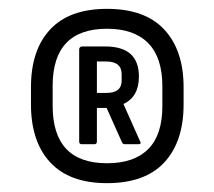

<svg xmlns="http://www.w3.org/2000/svg" viewBox="-20 -720 484 434"><path d="M222 -306Q137 -306 93.5 -353Q50 -400 50 -484V-523Q50 -607 93.5 -653.5Q137 -700 222 -700Q308 -700 351.5 -653Q395 -606 395 -523V-484Q395 -400 351.5 -353Q308 -306 222 -306ZM222 -351Q283 -351 315 -383Q347 -415 347 -480V-525Q347 -590 315 -622.5Q283 -655 222 -655Q99 -655 99 -526V-481Q99 -351 222 -351ZM165 -394Q159 -394 159 -400V-608Q159 -615 167 -615H218Q294 -615 294 -547Q294 -501 259 -485L296 -402Q301 -394 293 -394H262Q257 -394 255 -400L221 -476H199V-400Q199 -394 193 -394ZM199 -510H221Q255 -510 255 -538V-552Q255 -581 220 -581H199Z"/></svg>

Font: Sofia Sans Condensed Medium
Style: Regular
Weight: 500
Designer: Botio Nikoltchev, Ani Petrova
Foundry: lettersoup
Version: Version 4.101; ttfautohint (v1.8.4.7-5d5b)